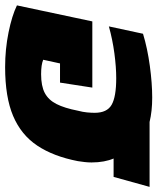

<svg xmlns="http://www.w3.org/2000/svg" viewBox="26 -636 600 731"><g transform="rotate(90 325.5 -270.0)"><path d="M215 10Q147 10 83 -3Q19 -16 -20 -35L41 -322H293L274 -199H201L187 -135Q206 -127 242 -127Q287 -127 313.5 -141Q340 -155 355.5 -185.5Q371 -216 381 -267Q386 -286 387.5 -302Q389 -318 389 -331Q389 -378 358.5 -395.5Q328 -413 257 -413Q215 -413 162.5 -406Q110 -399 60 -385L88 -515Q144 -532 210.5 -541Q277 -550 331 -550Q357 -550 380 -547.5Q403 -545 424 -540H671L633 -403H563Q570 -387 574 -365.5Q578 -344 578 -319Q578 -306 576.5 -293Q575 -280 573 -267Q555 -174 514 -112.5Q473 -51 401 -20.5Q329 10 215 10Z"/></g></svg>

Font: Kanit
Style: Bold Italic
Weight: 700
Italic angle: -12°
Designer: Katatrad Team
Foundry: CadsonDemak
Version: Version 2.000; ttfautohint (v1.8.3)